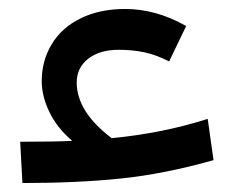

<svg xmlns="http://www.w3.org/2000/svg" viewBox="-20 -408 516 428"><path d="M456 -51Q346 -20 249 -10Q152 0 30 0L25 -92Q103 -92 141 -94Q107 -123 90 -158.5Q73 -194 73 -227Q73 -272 95 -309Q117 -346 159.5 -367Q202 -388 259 -388Q328 -388 395 -350L357 -271Q328 -286 301.5 -291.5Q275 -297 245 -297Q202 -297 176.5 -277Q151 -257 151 -224Q151 -159 229 -100Q343 -111 443 -143Z"/></svg>

Font: FiraGO
Style: Italic
Weight: 400
Italic angle: -8°
Designer: bBox Type GmbH
Foundry: bBox Type GmbH
Version: Version 1.001